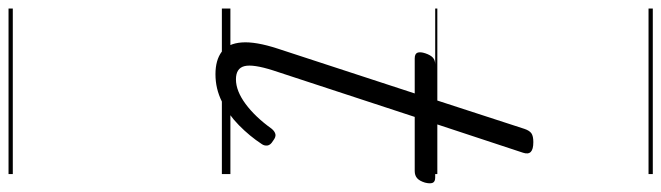

<svg xmlns="http://www.w3.org/2000/svg" viewBox="-570 -480 1550 450"><g transform="rotate(90 205.0 -255.0)"><path d="M154 15Q121 15 101.5 0.5Q82 -14 79.5 -46.5Q77 -79 94 -131L199 -452H117Q106 -452 103.5 -458.5Q101 -465 105 -477Q109 -489 115 -494.5Q121 -500 131 -500H214L282 -709Q286 -721 292.5 -725.5Q299 -730 313 -730Q330 -730 336 -724Q342 -718 338 -706L270 -500H396Q406 -500 408.5 -494Q411 -488 408 -476Q404 -463 397.5 -457.5Q391 -452 381 -452H254L145 -120Q130 -73 135 -53Q140 -33 166 -33Q193 -33 223.5 -55.5Q254 -78 282 -117Q288 -124 294.5 -125.5Q301 -127 310 -120Q320 -114 321 -107Q322 -100 318 -94Q299 -65 273.5 -40Q248 -15 218 0Q188 15 154 15ZM0 490H388V500H0ZM0 -20H388V0H0ZM0 -505H388V-500H0ZM0 -1010H388V-1000H0Z"/></g></svg>

Font: Playwrite AU TAS Guides
Style: Regular
Weight: 400
Designer: Veronika Burian, José Scaglione
Foundry: TypeTogether
Version: Version 1.003